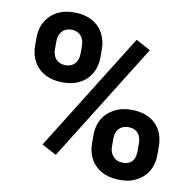

<svg xmlns="http://www.w3.org/2000/svg" viewBox="-81 -803 900 894"><g transform="rotate(10 369.0 -355.5)"><path d="M46 -574V-537C46 -517 49 -498 56 -480C77 -426 126 -391 201 -391C226 -391 249 -394 268 -402C319 -422 355 -468 355 -537V-574C355 -594 352 -613 345 -631C325 -686 275 -721 200 -721C175 -721 153 -718 134 -710C83 -690 46 -644 46 -574ZM200 -640C239 -640 261 -613 261 -574V-537C261 -499 240 -472 201 -472C162 -472 140 -498 140 -537V-574C140 -612 162 -640 200 -640ZM386 -174V-136C386 -116 389 -97 396 -79C416 -25 467 10 542 10C567 10 589 7 608 -1C659 -22 695 -66 695 -136V-174C695 -266 635 -321 541 -321C516 -321 493 -317 474 -309C423 -288 386 -245 386 -174ZM541 -239C580 -239 601 -213 601 -174V-136C601 -95 583 -71 542 -71C505 -71 480 -99 480 -136V-174C480 -213 501 -239 541 -239ZM229 -53 576 -609 507 -646 160 -90Z"/></g></svg>

Font: Asimov
Style: Regular
Weight: 500
Designer: Google
Version: Version 2.000980; 2014